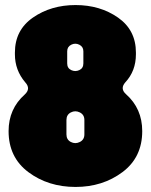

<svg xmlns="http://www.w3.org/2000/svg" viewBox="-20 -730 597 760"><path d="M14 -211Q14 -299 78 -356Q103 -379 80 -404Q39 -452 39 -515V-522Q39 -611 110.5 -660.5Q182 -710 279 -710Q376 -710 447 -660.5Q518 -611 518 -522V-515Q518 -449 476 -404Q454 -379 479 -357Q543 -300 543 -211Q543 -107 464.5 -48.5Q386 10 279 10Q171 10 92.5 -48.5Q14 -107 14 -211ZM243 -198Q243 -177 260.5 -168Q278 -159 296 -168Q314 -177 314 -198V-255Q314 -276 296 -285Q278 -294 260.5 -285Q243 -276 243 -255ZM246 -479Q246 -460 262 -452.5Q278 -445 294 -452.5Q310 -460 310 -479V-527Q310 -545 294 -553Q278 -561 262 -553Q246 -545 246 -527Z"/></svg>

Font: LT Crewmate
Style: Regular
Weight: 400
Designer: Daniel Lyons
Foundry: LyonsType
Version: Version 1.001;FEAKit 1.0